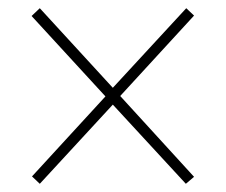

<svg xmlns="http://www.w3.org/2000/svg" viewBox="-20 -594 550 468"><path d="M58 -164 77 -146 255 -339 433 -146 453 -163 273 -360 453 -556 434 -574 255 -380 77 -574 57 -555 237 -359Z"/></svg>

Font: Noto Serif Sinhala SemiCondensed Thin
Style: Regular
Weight: 100
Width: 4
Designer: Jelle Bosma - Monotype Design Team
Foundry: Monotype Imaging Inc.
Version: Version 2.007